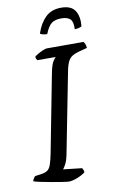

<svg xmlns="http://www.w3.org/2000/svg" viewBox="-108 -951 593 1001"><g transform="rotate(-10 188.0 -450.0)"><path d="M174 0Q165 0 139.5 -4Q114 -8 83 -13.5Q52 -19 26 -24.5Q0 -30 -10 -34Q-8 -42 -3.5 -49Q1 -56 5 -59L35 -63Q57 -66 69.5 -74Q82 -82 89.5 -102.5Q97 -123 105 -164L184 -573Q193 -619 204.5 -635Q216 -651 218 -652H121Q119 -655 116.5 -659Q114 -663 113 -671Q120 -678 133.5 -685.5Q147 -693 160.5 -698.5Q174 -704 180 -704H374Q378 -700 382 -691Q386 -682 386 -670L337 -657Q303 -647 290 -629Q277 -611 269 -571L184 -136Q179 -111 170 -93.5Q161 -76 154 -68L253 -57Q255 -54 258 -47.5Q261 -41 261 -34Q245 -21 218.5 -10.5Q192 0 174 0ZM195 -777Q181 -777 171 -780Q161 -783 158 -786Q175 -838 206.5 -869Q238 -900 290 -900Q343 -900 363 -869Q383 -838 378 -786Q374 -783 363.5 -780Q353 -777 341 -777Q343 -817 328 -831Q313 -845 281 -845Q248 -845 229.5 -831Q211 -817 195 -777Z"/></g></svg>

Font: Texturina 72pt 72pt Medium
Style: Italic
Weight: 500
Italic angle: -11°
Designer: Guillermo Torres Carreño
Foundry: Omnibus-Type
Version: Version 1.002; ttfautohint (v1.8.3)